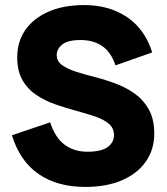

<svg xmlns="http://www.w3.org/2000/svg" viewBox="-20 -724 661 758"><path d="M316 14Q207 14 133 -36.5Q59 -87 27 -190L178 -241Q198 -180 235.5 -152.5Q273 -125 325 -125Q380 -125 405 -143.5Q430 -162 430 -190Q430 -218 409.5 -235.5Q389 -253 354.5 -264.5Q320 -276 279.5 -287Q239 -298 198.5 -312Q158 -326 123.5 -349Q89 -372 68.5 -408Q48 -444 48 -498Q48 -559 79.5 -605Q111 -651 170.5 -677.5Q230 -704 313 -704Q411 -704 481.5 -656.5Q552 -609 581 -517L436 -466Q418 -519 383 -542.5Q348 -566 299 -566Q247 -566 225.5 -548Q204 -530 204 -507Q204 -482 225 -467Q246 -452 280 -441Q314 -430 355.5 -419.5Q397 -409 438 -393.5Q479 -378 513 -353.5Q547 -329 568 -291Q589 -253 589 -196Q589 -134 556 -86.5Q523 -39 462 -12.5Q401 14 316 14Z"/></svg>

Font: Radio Canada Big
Style: Regular
Weight: 400
Designer: Étienne Aubert Bonn
Foundry: Coppers and Brasses
Version: Version 1.001